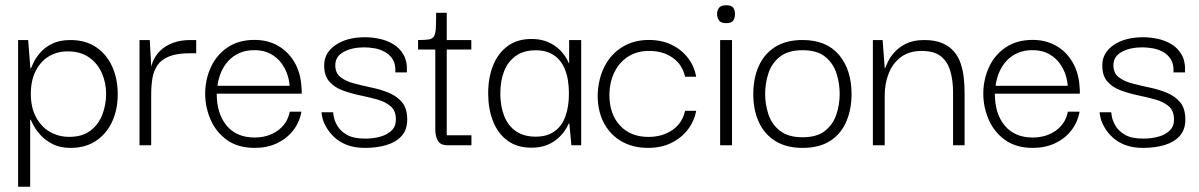

<svg xmlns="http://www.w3.org/2000/svg" viewBox="-20 -560 4622 740"><path d="M252.2 10Q212 10 183.9 -4.2Q155.8 -18.3 137.7 -38Q119.5 -57.7 110.2 -75.2Q100.8 -92.7 98.3 -98.5H96.3V159.8H49.8V-405.7H88.5L97.2 -296.3H99.2Q101.7 -303 110 -320.3Q118.3 -337.7 135.6 -357.7Q152.8 -377.7 181.4 -391.7Q210 -405.7 251.3 -405.7Q310.2 -405.7 350.8 -378Q391.3 -350.3 412.6 -303.1Q433.8 -255.8 433.8 -197.2Q433.8 -137.8 412.1 -90.9Q390.3 -44 349.8 -17Q309.2 10 252.2 10ZM246.8 -32.5Q297 -32.5 328.5 -56.4Q360 -80.3 374.5 -118.5Q389 -156.7 389 -198.2Q389 -240.5 372.8 -277.8Q356.7 -315.2 323.5 -338.6Q290.3 -362 240.2 -362Q200.2 -362 168.2 -342.8Q136.2 -323.5 117.5 -286.6Q98.8 -249.7 98.8 -198.2Q98.8 -145.8 118.8 -108.5Q138.7 -71.2 172.3 -51.8Q206 -32.5 246.8 -32.5Z M517.7 0V-405.7H557.2L563.7 -288.8L562.7 -202.2V0ZM562.7 -195.8 559.7 -283.8Q562 -308.5 572.7 -330.4Q583.3 -352.3 602.5 -369.1Q621.7 -385.8 649.5 -395.8Q677.3 -405.7 713.8 -405.7H736.2V-354.8H713.7Q662.5 -354.8 632.2 -342.7Q601.8 -330.5 586.9 -308.6Q572 -286.7 567.3 -257.7Q562.7 -228.7 562.7 -195.8Z M962 10Q897 10 854.3 -20.8Q811.7 -51.7 791 -100.4Q770.3 -149.2 770.8 -201.2Q771.3 -255 793.2 -302Q815 -349 857.5 -377.6Q900 -406.2 961.2 -406.2Q1011.8 -406.2 1051.2 -383.8Q1090.7 -361.3 1114.7 -320.5Q1138.7 -279.7 1142 -224.2Q1142.8 -219.2 1142.8 -212Q1142.8 -204.8 1142.8 -199H815.3Q815.3 -121.7 853.5 -75.8Q891.7 -30 961.5 -30Q1013 -30 1050.5 -56.8Q1088 -83.7 1096.8 -129.7H1141.8Q1134.7 -89 1110 -57.3Q1085.3 -25.7 1047.3 -7.8Q1009.3 10 962 10ZM818.2 -229.2H1096.2Q1095.3 -248.3 1087.8 -271.9Q1080.2 -295.5 1064.2 -317.1Q1048.2 -338.7 1022.5 -352.7Q996.8 -366.7 960.7 -366.7Q927.8 -366.7 902.8 -355.6Q877.8 -344.5 860.2 -325.4Q842.7 -306.3 832.1 -281.5Q821.5 -256.7 818.2 -229.2Z M1387.2 10Q1346 10 1316.8 -1.5Q1287.7 -13 1268.8 -30.9Q1249.8 -48.8 1238.7 -67.9Q1227.5 -87 1223.3 -103.2Q1219.2 -119.3 1219.2 -127.2H1263.8Q1263.8 -126.2 1266.4 -110.5Q1269 -94.8 1280.3 -75.1Q1291.7 -55.3 1316.8 -40.6Q1342 -25.8 1387.3 -25.8Q1419.5 -25.8 1446.7 -33.5Q1473.8 -41.2 1490.2 -57.8Q1506.5 -74.3 1505.7 -100.8Q1505.7 -133.3 1485.3 -150.7Q1465 -168 1433 -176.8Q1401 -185.5 1365.9 -192.9Q1330.8 -200.3 1299.2 -212.1Q1267.7 -223.8 1248.2 -246.8Q1228.7 -269.7 1229.5 -310.3Q1230.3 -357.7 1274.1 -387.1Q1317.8 -416.5 1387.3 -416.5Q1413.2 -416.5 1441.8 -410.6Q1470.5 -404.7 1495.4 -390Q1520.3 -375.3 1535.4 -349Q1550.5 -322.7 1548.2 -281H1503.8Q1505.5 -312.2 1493.7 -331.2Q1481.8 -350.2 1462.6 -360.4Q1443.3 -370.7 1422.1 -374.1Q1400.8 -377.5 1383.5 -377.5Q1337 -377.5 1304.7 -360.1Q1272.3 -342.7 1272.3 -308.5Q1272.3 -278.8 1292.3 -262.9Q1312.3 -247 1344 -238.6Q1375.7 -230.2 1410.9 -222.8Q1446.2 -215.5 1477.8 -202.7Q1509.5 -189.8 1529.5 -165.9Q1549.5 -142 1549.5 -99.2Q1549.5 -60.2 1528 -36.2Q1506.5 -12.2 1469.8 -1.1Q1433.2 10 1387.2 10Z M1707.7 0Q1676.8 0 1667.2 -18Q1657.7 -36 1657.7 -60.8V-377H1701.8V-38.7H1797V0ZM1591.3 -369V-405.7Q1617.7 -405.7 1632.1 -407.9Q1646.5 -410.2 1652.4 -419.4Q1658.3 -428.7 1659.7 -450.5Q1661 -472.3 1661 -510.7H1701.8V-405.7H1796.5V-369Z M2028.2 9.2Q1972.2 9.2 1935 -18.8Q1897.8 -46.8 1879.7 -94.2Q1861.5 -141.7 1861.5 -200Q1861.5 -260.8 1880.5 -308Q1899.5 -355.2 1936.7 -382.5Q1973.8 -409.8 2028.2 -409.8Q2057.5 -409.8 2080.8 -402.1Q2104.2 -394.3 2121.9 -381Q2139.7 -367.7 2152.2 -351.2Q2164.8 -334.7 2172.3 -316.3H2173.5V-405.7H2220V0H2182.2L2174.3 -84.3H2172.3Q2164.2 -66 2151.5 -49.3Q2138.8 -32.7 2121 -19.2Q2103.2 -5.8 2080.2 1.7Q2057.2 9.2 2028.2 9.2ZM2044.7 -33.3Q2087.8 -33.3 2116.2 -53.1Q2144.7 -72.8 2158.7 -110.2Q2172.7 -147.7 2172.7 -199Q2172.7 -254.7 2157.8 -291.6Q2143 -328.5 2114.6 -347.3Q2086.2 -366.2 2044.7 -366.2Q1998.2 -366.2 1967.7 -344.3Q1937.2 -322.5 1922.8 -285.2Q1908.3 -248 1908.3 -199.8Q1908.3 -150.8 1923.2 -113.1Q1938 -75.3 1968.5 -54.3Q1999 -33.3 2044.7 -33.3Z M2478 10Q2420.8 10 2377.2 -14.2Q2333.5 -38.5 2308.5 -84.2Q2283.5 -130 2283.5 -193.3Q2285.5 -256.5 2310.3 -304.5Q2335.2 -352.5 2379.2 -379.2Q2423.2 -406 2480.7 -406Q2530.7 -406 2568.8 -387.3Q2607 -368.7 2631.3 -336.9Q2655.7 -305.2 2663.2 -264.2H2620.3Q2610.3 -310.7 2573 -337.2Q2535.7 -363.8 2481.5 -363.8Q2435.7 -363.8 2401.7 -342.4Q2367.7 -321 2348.6 -282.8Q2329.5 -244.7 2328.7 -194.5Q2328.7 -120.8 2369.2 -76.6Q2409.8 -32.3 2479.3 -32.3Q2533 -32.3 2571.7 -59Q2610.3 -85.7 2620.3 -133H2663.2Q2655.7 -92.3 2630.5 -59.9Q2605.3 -27.5 2566.7 -8.8Q2528 10 2478 10Z M2755.5 0V-405.7H2801.3V0ZM2778.8 -470.7Q2758.5 -470.7 2751.1 -481.3Q2743.7 -492 2743.7 -505.8Q2743.7 -519.5 2751.1 -529.7Q2758.5 -539.8 2778.8 -539.8Q2800 -539.8 2806.4 -529.7Q2812.8 -519.5 2812.8 -505.8Q2812.8 -492 2806.4 -481.3Q2800 -470.7 2778.8 -470.7Z M3073.1 10Q3010.2 10 2967.8 -16.7Q2925.5 -43.3 2904.4 -90.1Q2883.3 -136.8 2883.3 -197Q2883.3 -258.2 2904.4 -305.4Q2925.5 -352.5 2967.9 -379.2Q3010.2 -405.8 3073.2 -405.8Q3165.2 -405.8 3213.6 -348.6Q3262 -291.3 3262 -196.9Q3262 -138.7 3241.8 -91.5Q3221.7 -44.3 3179.9 -17.2Q3138.1 10 3073.1 10ZM3073.1 -31Q3129.3 -31 3160.2 -56Q3191.2 -81 3203.8 -119.5Q3216.3 -158 3216.3 -197.9Q3216.3 -238.7 3203.8 -277.5Q3191.2 -316.3 3160.2 -341.4Q3129.3 -366.5 3073.1 -366.5Q3017.8 -366.5 2986 -341.4Q2954.2 -316.3 2941.6 -277.5Q2929 -238.7 2929 -197.9Q2929 -158 2941.6 -119.5Q2954.2 -81 2986 -56Q3017.8 -31 3073.1 -31Z M3344.2 0V-405.7H3381.8L3389.8 -298H3391.8Q3394.3 -304.7 3402.3 -322Q3410.3 -339.3 3427.2 -358.5Q3444.2 -377.7 3472.2 -391.7Q3500.2 -405.7 3541.8 -405.7Q3583.5 -405.7 3611.4 -393.8Q3639.3 -382 3656.8 -361.5Q3674.2 -341 3682.9 -314.4Q3691.7 -287.8 3694.7 -259.1Q3697.7 -230.3 3697.7 -201.3V0H3653.3V-201.5Q3653.3 -251 3642.3 -287.4Q3631.3 -323.8 3605.2 -343.8Q3579.2 -363.7 3532.7 -363.7Q3483.8 -363.7 3452.3 -340Q3420.8 -316.3 3405.3 -277.4Q3389.8 -238.5 3389.8 -191.5V0Z M3961 10Q3896 10 3853.3 -20.8Q3810.7 -51.7 3790 -100.4Q3769.3 -149.2 3769.8 -201.2Q3770.3 -255 3792.2 -302Q3814 -349 3856.5 -377.6Q3899 -406.2 3960.2 -406.2Q4010.8 -406.2 4050.2 -383.8Q4089.7 -361.3 4113.7 -320.5Q4137.7 -279.7 4141 -224.2Q4141.8 -219.2 4141.8 -212Q4141.8 -204.8 4141.8 -199H3814.3Q3814.3 -121.7 3852.5 -75.8Q3890.7 -30 3960.5 -30Q4012 -30 4049.5 -56.8Q4087 -83.7 4095.8 -129.7H4140.8Q4133.7 -89 4109 -57.3Q4084.3 -25.7 4046.3 -7.8Q4008.3 10 3961 10ZM3817.2 -229.2H4095.2Q4094.3 -248.3 4086.8 -271.9Q4079.2 -295.5 4063.2 -317.1Q4047.2 -338.7 4021.5 -352.7Q3995.8 -366.7 3959.7 -366.7Q3926.8 -366.7 3901.8 -355.6Q3876.8 -344.5 3859.2 -325.4Q3841.7 -306.3 3831.1 -281.5Q3820.5 -256.7 3817.2 -229.2Z M4386.2 10Q4345 10 4315.8 -1.5Q4286.7 -13 4267.8 -30.9Q4248.8 -48.8 4237.7 -67.9Q4226.5 -87 4222.3 -103.2Q4218.2 -119.3 4218.2 -127.2H4262.8Q4262.8 -126.2 4265.4 -110.5Q4268 -94.8 4279.3 -75.1Q4290.7 -55.3 4315.8 -40.6Q4341 -25.8 4386.3 -25.8Q4418.5 -25.8 4445.7 -33.5Q4472.8 -41.2 4489.2 -57.8Q4505.5 -74.3 4504.7 -100.8Q4504.7 -133.3 4484.3 -150.7Q4464 -168 4432 -176.8Q4400 -185.5 4364.9 -192.9Q4329.8 -200.3 4298.2 -212.1Q4266.7 -223.8 4247.2 -246.8Q4227.7 -269.7 4228.5 -310.3Q4229.3 -357.7 4273.1 -387.1Q4316.8 -416.5 4386.3 -416.5Q4412.2 -416.5 4440.8 -410.6Q4469.5 -404.7 4494.4 -390Q4519.3 -375.3 4534.4 -349Q4549.5 -322.7 4547.2 -281H4502.8Q4504.5 -312.2 4492.7 -331.2Q4480.8 -350.2 4461.6 -360.4Q4442.3 -370.7 4421.1 -374.1Q4399.8 -377.5 4382.5 -377.5Q4336 -377.5 4303.7 -360.1Q4271.3 -342.7 4271.3 -308.5Q4271.3 -278.8 4291.3 -262.9Q4311.3 -247 4343 -238.6Q4374.7 -230.2 4409.9 -222.8Q4445.2 -215.5 4476.8 -202.7Q4508.5 -189.8 4528.5 -165.9Q4548.5 -142 4548.5 -99.2Q4548.5 -60.2 4527 -36.2Q4505.5 -12.2 4468.8 -1.1Q4432.2 10 4386.2 10Z"/></svg>

Font: Darker Grotesque Light
Style: Regular
Weight: 300
Designer: Gabriel Lam
Foundry: TypeRant
Version: Version 1.000;gftools[0.9.28]